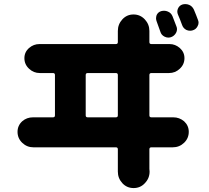

<svg xmlns="http://www.w3.org/2000/svg" viewBox="-20 -870 1040 957"><path d="M966.8 -770.5Q969.7 -763.7 969.7 -756.8Q969.7 -748 964.8 -739.3Q957 -723.6 940.4 -718.8Q933.6 -716.8 927.7 -716.8Q918 -716.8 909.2 -720.7Q893.6 -728.5 887.7 -745.1Q877.9 -772.5 867.2 -796.9Q860.4 -812.5 867.2 -827.6Q874 -842.8 889.6 -847.7Q896.5 -849.6 904.3 -849.6Q913.1 -849.6 922.9 -845.7Q938.5 -838.9 946.3 -822.3Q958 -794.9 966.8 -770.5ZM859.4 -738.3Q862.3 -731.4 862.3 -724.6Q862.3 -714.8 857.4 -706.1Q848.6 -690.4 832 -684.6Q825.2 -682.6 818.4 -682.6Q809.6 -682.6 799.8 -687.5Q784.2 -695.3 779.3 -711.9Q768.6 -742.2 760.7 -763.7Q757.8 -771.5 757.8 -778.3Q757.8 -786.1 760.7 -794.9Q767.6 -809.6 783.2 -814.5Q791 -816.4 797.9 -816.4Q807.6 -816.4 816.4 -812.5Q833 -805.7 839.8 -789.1Q850.6 -761.7 859.4 -738.3ZM407.2 -294.9Q407.2 -285.2 417 -285.2H557.6Q567.4 -285.2 567.4 -294.9V-496.1Q567.4 -505.9 557.6 -505.9H417Q407.2 -505.9 407.2 -496.1ZM724.6 -294.9Q724.6 -285.2 734.4 -285.2H822.3Q831.1 -285.2 840.8 -285.2Q842.8 -285.2 843.8 -285.2Q874 -285.2 897.5 -265.6Q920.9 -244.1 920.9 -212.9Q920.9 -180.7 897.5 -158.2Q874 -135.7 840.8 -135.7Q840.8 -135.7 840.8 -135.7Q834 -135.7 822.3 -135.7H734.4Q724.6 -135.7 724.6 -126V-28.3L725.6 -14.6Q725.6 18.6 702.1 43Q679.7 67.4 646 67.4Q612.3 67.4 589.8 43Q567.4 18.6 567.4 -14.6V-26.4V-126Q567.4 -135.7 557.6 -135.7H170.9Q155.3 -135.7 147.5 -135.7Q147.5 -135.7 146.5 -135.7Q114.3 -135.7 90.8 -158.2Q67.4 -180.7 67.4 -212.9Q67.4 -244.1 90.8 -265.6Q113.3 -285.2 144.5 -285.2Q145.5 -285.2 147.5 -285.2Q159.2 -285.2 170.9 -285.2H244.1Q253.9 -285.2 253.9 -294.9V-496.1Q253.9 -505.9 244.1 -505.9H207Q189.5 -505.9 179.7 -505.9Q179.7 -505.9 178.7 -505.9Q147.5 -505.9 125 -527.3Q101.6 -548.8 101.6 -580.1Q101.6 -610.4 125 -630.9Q147.5 -650.4 176.8 -650.4Q177.7 -650.4 179.7 -650.4Q193.4 -650.4 207 -650.4H557.6Q567.4 -650.4 567.4 -660.2V-715.8Q567.4 -749 589.8 -773.4Q612.3 -797.9 645.5 -797.9Q678.7 -797.9 701.7 -773.4Q724.6 -749 724.6 -715.8V-660.2Q724.6 -650.4 734.4 -650.4H799.8Q810.5 -650.4 821.3 -650.4Q823.2 -650.4 825.2 -650.4Q853.5 -650.4 876 -630.9Q899.4 -610.4 899.4 -580.1Q899.4 -548.8 876 -527.3Q853.5 -505.9 822.3 -505.9Q821.3 -505.9 821.3 -505.9Q813.5 -505.9 799.8 -505.9H734.4Q724.6 -505.9 724.6 -496.1Z"/></svg>

Font: Gen Jyuu GothicX Heavy
Style: Bold
Weight: 900
Designer: [Source Han Sans]
Ryoko NISHIZUKA  (kana & ideographs); Paul D. Hunt (Latin, Greek & Cyrillic); Wenlong ZHANG  (bopomofo
Version: Version 1.002.20150607